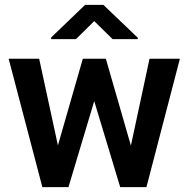

<svg xmlns="http://www.w3.org/2000/svg" viewBox="-20 -770 778 790"><path d="M141.1 -528.3 218.3 -171.9 320.8 -528.3H415.5L518.6 -170.9L595.2 -528.3H720.2L582.5 0H474.6L367.7 -354L261.7 0H154.3L15.6 -528.3ZM405.3 -750 546.9 -614.7V-608.9H443.4L367.7 -683.1L292.5 -608.9H190.4V-615.7L330.1 -750Z"/></svg>

Font: Vazirmatn UI FD SemiBold
Style: Regular
Weight: 600
Designer: Saber Rastikerdar
Foundry: Saber Rastikerdar
Version: Version 33.003